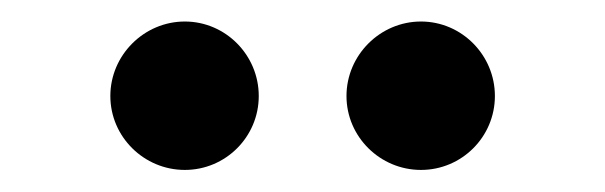

<svg xmlns="http://www.w3.org/2000/svg" viewBox="-20 -994 548 174"><path d="M294 -907C294 -870 324.5 -840 361.5 -840C398.5 -840 428.5 -870 428.5 -907C428.5 -944 398.5 -974.5 361.5 -974.5C324.5 -974.5 294 -944 294 -907ZM80 -907C80 -870 110.5 -840 147.5 -840C184.5 -840 214.5 -870 214.5 -907C214.5 -944 184.5 -974.5 147.5 -974.5C110.5 -974.5 80 -944 80 -907Z"/></svg>

Font: Bodoni* 48pt Fatface
Style: Regular
Weight: 900
Version: Version 2.3